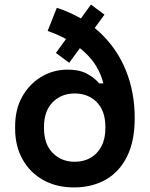

<svg xmlns="http://www.w3.org/2000/svg" viewBox="-20 -804 656 838"><path d="M307 14Q230 15 171 -17Q112 -49 79 -107.5Q46 -166 46 -242V-252Q46 -327 77 -382Q108 -437 159 -468Q210 -499 271 -500Q322 -501 356 -484Q390 -467 413 -440H431Q412 -519 348.5 -577Q285 -635 188 -669L228 -770Q340 -733 415.5 -662.5Q491 -592 529.5 -496.5Q568 -401 568 -289Q568 -189 535 -122Q502 -55 443.5 -21Q385 13 307 14ZM306 -98Q345 -98 375 -115Q405 -132 422.5 -165Q440 -198 440 -245V-249Q440 -320 402.5 -358Q365 -396 306 -396Q248 -396 210 -358Q172 -320 172 -249V-245Q172 -175 210 -136.5Q248 -98 306 -98ZM436 -740 282 -530 224 -573 377 -784Z"/></svg>

Font: Space Grotesk Variable Light
Style: Regular
Weight: 300
Designer: Florian Karsten
Foundry: Florian Karsten
Version: Version 2.000